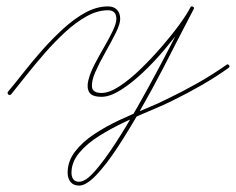

<svg xmlns="http://www.w3.org/2000/svg" viewBox="-20 -284 736 599"><path d="M6 11Q2 7 5 2Q27 -24 54 -58.5Q81 -93 112.5 -128.5Q144 -164 178 -195Q212 -226 247 -245Q282 -264 317 -264Q335 -264 345 -253.5Q355 -243 355 -225Q355 -209 341 -181Q327 -153 308.5 -120.5Q290 -88 277.5 -59.5Q265 -31 267 -12.5Q269 6 297 6Q321 6 353 -15Q385 -36 419 -69Q453 -102 485 -139Q517 -176 540.5 -208.5Q564 -241 574 -261Q576 -266 582 -263Q587 -260 584 -255Q570 -229 544.5 -179Q519 -129 486.5 -66.5Q454 -4 418 59Q382 122 347 175.5Q312 229 280.5 262Q249 295 227 295Q209 295 200 283.5Q191 272 191 255Q191 219 214 189Q237 159 274 134.5Q311 110 353 90.5Q395 71 434.5 55Q474 39 501 25Q549 2 596 -24.5Q643 -51 687 -82Q687 -82 687 -82Q687 -82 687 -82Q691 -85 695 -80Q698 -76 693 -72Q652 -43 608.5 -18Q565 7 520 29Q495 42 455 58.5Q415 75 371.5 95.5Q328 116 289.5 140Q251 164 227 193Q203 222 203 255Q203 267 208.5 275Q214 283 227 283Q247 283 276 250Q305 217 339.5 164Q374 111 409.5 48.5Q445 -14 477.5 -75.5Q510 -137 535 -186.5Q560 -236 574 -261Q577 -266 582 -263Q587 -261 584 -255Q574 -234 549.5 -200.5Q525 -167 493 -129Q461 -91 425.5 -57.5Q390 -24 356.5 -3Q323 18 297 18Q267 18 258.5 4Q250 -10 255.5 -33Q261 -56 275 -83Q289 -110 305 -137.5Q321 -165 332 -188Q343 -211 343 -225Q343 -252 317 -252Q284 -252 250 -233Q216 -214 183 -183.5Q150 -153 119.5 -118Q89 -83 62 -49Q35 -15 15 10Q11 14 6 11Z"/></svg>

Font: FRB American Cursive Thin
Style: Italic
Weight: 100
Italic angle: -25°
Version: Version 2.0;Modular Font Editor K font №1